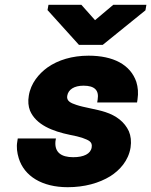

<svg xmlns="http://www.w3.org/2000/svg" viewBox="-20 -770 630 800"><path d="M52 -180C48 -157 51 -134 58 -111C81 -36 155 10 262 10C332 10 393 -7 440 -36C479 -61 515 -100 524 -155C528 -181 525 -204 517 -223C499 -262 465 -288 419 -303C383 -315 330 -322 298 -333C273 -341 257 -350 260 -370C264 -397 289 -413 328 -413C374 -413 393 -394 387 -356L385 -343H551L553 -356C557 -383 555 -406 548 -429C523 -501 452 -538 349 -538C281 -538 222 -520 178 -489C142 -463 108 -423 100 -371C96 -348 98 -327 105 -309C130 -250 199 -223 272 -208C293 -204 310 -200 322 -196C349 -186 366 -180 362 -156C358 -129 329 -115 285 -115C234 -115 207 -136 211 -181L213 -193H54ZM178 -728 309 -583H408L586 -727L590 -750H452L376 -686L319 -750H182Z"/></svg>

Font: Asimov Pro
Style: UltObl
Weight: 900
Designer: Google
Version: Version 2.000980; 2014